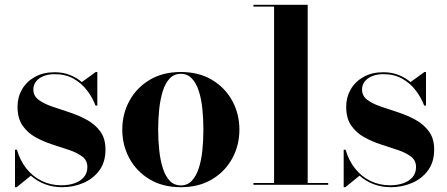

<svg xmlns="http://www.w3.org/2000/svg" viewBox="-20 -770 1862 800"><path d="M42.5 10V-146H50.5Q63.5 -101 90 -67.8Q116.5 -34.5 153.8 -16.2Q191 2 235.5 2Q267 2 291.5 -6.8Q316 -15.5 330 -32.5Q344 -49.5 344 -74Q344 -101.5 323 -117.5Q302 -133.5 268.8 -144.8Q235.5 -156 198.2 -168Q161 -180 128 -198.2Q95 -216.5 74 -246.8Q53 -277 53 -325.5Q53 -365 71.8 -397.5Q90.5 -430 125.2 -449.5Q160 -469 207.5 -469Q242.5 -469 271 -457.8Q299.5 -446.5 321 -428L379 -470H385.5V-330H378Q365 -364.5 342 -394.2Q319 -424 285.8 -442.5Q252.5 -461 208 -461Q181 -461 161 -452.8Q141 -444.5 130 -430.2Q119 -416 119 -397Q119 -370.5 140.8 -354.2Q162.5 -338 196.8 -326.2Q231 -314.5 269.2 -302Q307.5 -289.5 341.8 -270.8Q376 -252 397.8 -222.5Q419.5 -193 419.5 -146.5Q419.5 -94.5 393.8 -59.8Q368 -25 326.8 -7.5Q285.5 10 239.5 10Q200.5 10 167.5 -2.5Q134.5 -15 108.5 -38L49.5 10Z M733.5 10Q658 10 603.2 -23Q548.5 -56 519 -110.5Q489.5 -165 489.5 -230Q489.5 -295 519 -349.5Q548.5 -404 603.2 -437Q658 -470 733.5 -470Q809 -470 863.8 -437Q918.5 -404 948 -349.5Q977.5 -295 977.5 -230Q977.5 -165 948 -110.5Q918.5 -56 863.8 -23Q809 10 733.5 10ZM733.5 2.5Q761 2.5 779.2 -16.8Q797.5 -36 808.2 -69Q819 -102 823.2 -143.8Q827.5 -185.5 827.5 -230Q827.5 -275 823.2 -316.5Q819 -358 808.2 -391Q797.5 -424 779.2 -443.2Q761 -462.5 733.5 -462.5Q705.5 -462.5 687.2 -443.2Q669 -424 658.5 -391Q648 -358 643.5 -316.2Q639 -274.5 639 -230Q639 -185.5 643.5 -143.8Q648 -102 658.5 -69Q669 -36 687.2 -16.8Q705.5 2.5 733.5 2.5Z M1262 -750V-7.5H1347.5V0H1036V-7.5H1122V-742.5H1036V-750Z M1412 10V-146H1420Q1433 -101 1459.5 -67.8Q1486 -34.5 1523.2 -16.2Q1560.5 2 1605 2Q1636.5 2 1661 -6.8Q1685.5 -15.5 1699.5 -32.5Q1713.5 -49.5 1713.5 -74Q1713.5 -101.5 1692.5 -117.5Q1671.5 -133.5 1638.2 -144.8Q1605 -156 1567.8 -168Q1530.5 -180 1497.5 -198.2Q1464.5 -216.5 1443.5 -246.8Q1422.5 -277 1422.5 -325.5Q1422.5 -365 1441.2 -397.5Q1460 -430 1494.8 -449.5Q1529.5 -469 1577 -469Q1612 -469 1640.5 -457.8Q1669 -446.5 1690.5 -428L1748.5 -470H1755V-330H1747.5Q1734.5 -364.5 1711.5 -394.2Q1688.5 -424 1655.2 -442.5Q1622 -461 1577.5 -461Q1550.5 -461 1530.5 -452.8Q1510.5 -444.5 1499.5 -430.2Q1488.5 -416 1488.5 -397Q1488.5 -370.5 1510.2 -354.2Q1532 -338 1566.2 -326.2Q1600.5 -314.5 1638.8 -302Q1677 -289.5 1711.2 -270.8Q1745.5 -252 1767.2 -222.5Q1789 -193 1789 -146.5Q1789 -94.5 1763.2 -59.8Q1737.5 -25 1696.2 -7.5Q1655 10 1609 10Q1570 10 1537 -2.5Q1504 -15 1478 -38L1419 10Z"/></svg>

Font: Bodoni Moda 28pt
Style: Bold
Weight: 700
Designer: Owen Earl
Foundry: indestructible type
Version: Version 2.005